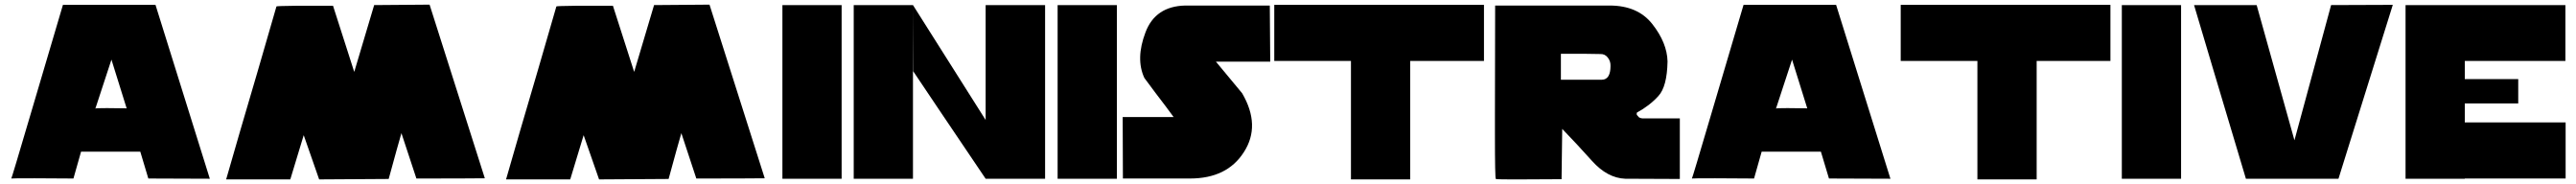

<svg xmlns="http://www.w3.org/2000/svg" viewBox="-20 -781 11253 804"><path d="M29.3 -1Q30.3 1 114.3 -284.2Q198.2 -569.3 254.9 -759.8Q389.6 -759.8 659.2 -759.8Q718.8 -570.3 896.5 0Q829.1 0 627.9 -1Q619.1 -30.3 592.8 -118.2Q528.3 -118.2 334 -118.2Q326.2 -88.9 300.8 -1Q233.4 -1 130.9 -2Q29.3 -2 29.3 -1ZM533.2 -307.6Q516.6 -361.3 466.8 -520.5Q449.2 -466.8 422.9 -386.7Q396.5 -305.7 396.5 -306.6Q395.5 -308.6 447.3 -308.6Q499 -307.6 533.2 -307.6Z M1434.6 -755.9Q1458 -683.6 1527.3 -466.8Q1548.8 -540 1614.3 -758.8Q1674.8 -759.8 1856.4 -760.7Q1916 -571.3 2097.7 -2Q2022.5 -1 1798.8 -1Q1782.2 -50.8 1733.4 -199.2Q1718.8 -149.4 1677.7 1Q1601.6 1 1374 2.9Q1357.4 -44.9 1306.6 -190.4Q1292 -141.6 1248 2.9Q1177.7 2.9 967.8 2.9Q1022.5 -188.5 1105.5 -469.7Q1187.5 -751 1187.5 -752.9Q1187.5 -754.9 1280.3 -755.9Q1373 -755.9 1434.6 -755.9Z M2657.2 -755.9Q2680.7 -683.6 2750 -466.8Q2771.5 -540 2836.9 -758.8Q2897.5 -759.8 3079.1 -760.7Q3138.7 -571.3 3320.3 -2Q3245.1 -1 3021.5 -1Q3004.9 -50.8 2956.1 -199.2Q2941.4 -149.4 2900.4 1Q2824.2 1 2596.7 2.9Q2580.1 -44.9 2529.3 -190.4Q2514.6 -141.6 2470.7 2.9Q2400.4 2.9 2190.4 2.9Q2245.1 -188.5 2328.1 -469.7Q2410.2 -751 2410.2 -752.9Q2410.2 -754.9 2502.9 -755.9Q2595.7 -755.9 2657.2 -755.9Z M3397.5 -758.8Q3461.9 -758.8 3656.2 -758.8Q3656.2 -569.3 3656.2 0Q3591.8 0 3397.5 0Q3397.5 -190.4 3397.5 -758.8Z M3709 -758.8Q3773.4 -758.8 3967.8 -758.8Q3967.8 -568.4 3967.8 0Q3903.3 0 3709 0Q3709 -189.5 3709 -758.8ZM4285.2 -758.8Q4350.6 -758.8 4544.9 -758.8Q4544.9 -569.3 4544.9 0Q4479.5 0 4285.2 0Q4285.2 -189.5 4285.2 -758.8ZM4285.2 -256.8Q4206.1 -381.8 3967.8 -758.8Q3967.8 -686.5 3968.8 -469.7Q3968.8 -469.7 4086.9 -293.9Q4206.1 -117.2 4285.2 0Q4285.2 -85.9 4285.2 -256.8Z M4599.6 -758.8Q4664.1 -758.8 4858.4 -758.8Q4858.4 -569.3 4858.4 0Q4793.9 0 4599.6 0Q4599.6 -190.4 4599.6 -758.8Z M4884.8 -1Q4884.8 -68.4 4883.8 -269.5Q5033.2 -269.5 5070.3 -269.5Q5106.4 -269.5 5106.4 -269.5Q5075.2 -312.5 5026.4 -376Q4978.5 -440.4 4978.5 -440.4Q4939.5 -524.4 4983.4 -639.6Q5026.4 -753.9 5157.2 -756.8Q5280.3 -756.8 5526.4 -756.8Q5527.3 -695.3 5528.3 -511.7Q5468.8 -511.7 5291 -511.7Q5319.3 -477.5 5362.3 -425.8Q5405.3 -374 5405.3 -374Q5488.3 -232.4 5413.1 -116.2Q5339.8 -1 5177.7 -1Q5175.8 -1 5173.8 -1Q5078.1 -1 4884.8 -1Z M5880.9 -514.6Q5945.3 -514.6 6139.6 -514.6Q6139.6 -384.8 6139.6 2.9Q6075.2 2.9 5880.9 2.9Q5880.9 -127 5880.9 -514.6ZM6461.9 -514.6Q6233.4 -514.6 5545.9 -514.6Q5545.9 -575.2 5545.9 -759.8Q5775.4 -759.8 6461.9 -759.8Q6461.9 -698.2 6461.9 -514.6Z M6513.7 1Q6509.8 -1 6509.8 -193.4Q6509.8 -234.4 6509.8 -284.2Q6510.7 -567.4 6510.7 -756.8Q6675.8 -756.8 7005.9 -756.8Q7007.8 -756.8 7010.7 -756.8Q7133.8 -756.8 7197.3 -675.8Q7261.7 -593.8 7263.7 -512.7Q7261.7 -402.3 7223.6 -361.3Q7185.5 -319.3 7129.9 -289.1Q7128.9 -287.1 7128.9 -284.2Q7128.9 -281.2 7128.9 -281.2Q7129.9 -279.3 7130.9 -277.3Q7131.8 -276.4 7134.8 -273.4Q7135.7 -271.5 7136.7 -270.5Q7138.7 -268.6 7138.7 -268.6Q7140.6 -267.6 7144.5 -265.6Q7146.5 -265.6 7153.3 -263.7Q7194.3 -263.7 7317.4 -263.7Q7317.4 -197.3 7317.4 1Q7257.8 1 7079.1 0Q7001 -2.9 6933.6 -78.1Q6866.2 -153.3 6803.7 -217.8Q6802.7 -144.5 6800.8 2Q6728.5 2 6623 2.9Q6595.7 2.9 6575.2 2.9Q6516.6 2.9 6513.7 1ZM6976.6 -432.6Q6996.1 -432.6 7005.9 -449.2Q7014.6 -464.8 7014.6 -492.2Q7015.6 -512.7 7002.9 -529.3Q6990.2 -545.9 6969.7 -544.9Q6969.7 -544.9 6905.3 -545.9Q6840.8 -545.9 6797.9 -545.9Q6797.9 -507.8 6797.9 -432.6Q6842.8 -432.6 6976.6 -432.6Z M7370.1 -1Q7371.1 1 7455.1 -284.2Q7539.1 -569.3 7595.7 -759.8Q7730.5 -759.8 8000 -759.8Q8059.6 -570.3 8237.3 0Q8169.9 0 7968.8 -1Q7960 -30.3 7933.6 -118.2Q7869.1 -118.2 7674.8 -118.2Q7667 -88.9 7641.6 -1Q7574.2 -1 7471.7 -2Q7370.1 -2 7370.1 -1ZM7874 -307.6Q7857.4 -361.3 7807.6 -520.5Q7790 -466.8 7763.7 -386.7Q7737.3 -305.7 7737.3 -306.6Q7736.3 -308.6 7788.1 -308.6Q7839.8 -307.6 7874 -307.6Z M8617.2 -514.6Q8681.6 -514.6 8876 -514.6Q8876 -384.8 8876 2.9Q8811.5 2.9 8617.2 2.9Q8617.2 -127 8617.2 -514.6ZM9198.2 -514.6Q8969.7 -514.6 8282.2 -514.6Q8282.2 -575.2 8282.2 -759.8Q8511.7 -759.8 9198.2 -759.8Q9198.2 -698.2 9198.2 -514.6Z M9248 -758.8Q9312.5 -758.8 9506.8 -758.8Q9506.8 -569.3 9506.8 0Q9442.4 0 9248 0Q9248 -190.4 9248 -758.8Z M9836.9 -758.8Q9768.6 -758.8 9563.5 -758.8Q9563.5 -758.8 9648.4 -473.6Q9733.4 -189.5 9790 0Q9924.8 0 10194.3 0Q10253.9 -189.5 10431.6 -759.8Q10364.3 -759.8 10162.1 -758.8Q10122.1 -611.3 10002 -168Q9960.9 -315.4 9836.9 -758.8Z M10487.3 -758.8Q10551.8 -758.8 10746.1 -758.8Q10746.1 -569.3 10746.1 0Q10681.6 0 10487.3 0Q10487.3 -190.4 10487.3 -758.8ZM11186.5 -1Q11077.1 -1 10746.1 -1Q10746.1 -61.5 10746.1 -246.1Q10856.4 -246.1 11186.5 -246.1Q11186.5 -184.6 11186.5 -1ZM11185.5 -514.6Q11075.2 -514.6 10745.1 -514.6Q10745.1 -575.2 10745.1 -758.8Q10855.5 -758.8 11185.5 -758.8Q11185.5 -698.2 11185.5 -514.6ZM10979.5 -329.1Q10920.9 -329.1 10745.1 -329.1Q10745.1 -355.5 10745.1 -435.5Q10803.7 -435.5 10979.5 -435.5Q10979.5 -409.2 10979.5 -329.1Z"/></svg>

Font: Star Wars
Style: Regular
Weight: 400
Version: Version 1.0